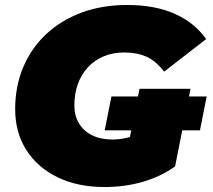

<svg xmlns="http://www.w3.org/2000/svg" viewBox="-20 -736 856 772"><path d="M400 16Q292 16 211 -23.5Q130 -63 85.5 -133.5Q41 -204 41 -297Q41 -389 73.5 -466Q106 -543 166 -599Q226 -655 308.5 -685.5Q391 -716 491 -716Q601 -716 680.5 -681.5Q760 -647 809 -579L640 -448Q606 -492 568 -508.5Q530 -525 480 -525Q434 -525 397 -509.5Q360 -494 333.5 -465.5Q307 -437 293 -398Q279 -359 279 -312Q279 -271 297.5 -240Q316 -209 350.5 -192Q385 -175 433 -175Q473 -175 513 -188.5Q553 -202 595 -235L684 -67Q629 -27 556 -5.5Q483 16 400 16ZM486 -103 541 -379H746L684 -67ZM401 -212 428 -348H811L784 -212Z"/></svg>

Font: Montserrat Thin Black
Style: Italic
Weight: 900
Italic angle: -11.3°
Version: Version 9.000